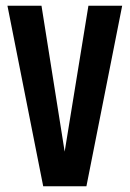

<svg xmlns="http://www.w3.org/2000/svg" viewBox="-20 -651 453 671"><path d="M289 -631H407L282 0H131L6 -631H125L206 -121Z"/></svg>

Font: Teko Medium
Style: Regular
Weight: 500
Designer: Manushi Parikh, Jonny Pinhorn
Foundry: Indian Type Foundry
Version: Version 1.106;PS 1.0;hotconv 1.0.78;makeotf.lib2.5.61930; tt